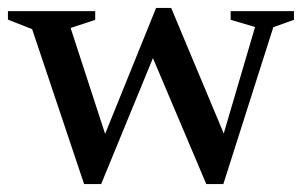

<svg xmlns="http://www.w3.org/2000/svg" viewBox="-20 -456 771 484"><path d="M623 -388 561.5 -406V-428H721V-406L669 -387.5L543 8H500L365.5 -309.5L235 8H192L61 -382.5L0 -406.5V-428H220V-406L158 -385.5L245 -118.5L373.5 -436H411.5L544 -119.5Z"/></svg>

Font: Newsreader Text Medium
Style: Regular
Weight: 500
Designer: Hugues Gentile
Foundry: Production Type
Version: Version 1.002